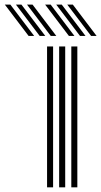

<svg xmlns="http://www.w3.org/2000/svg" viewBox="-156 -798 431 818"><path d="M147.8 0V-600H173.5V0ZM44.5 0V-600H70.2V0ZM96 0V-600H121.8V0ZM60.2 -645 -41 -778.5H-17.5L83.8 -645ZM-34.2 -645 -135.5 -778.5H-112L-10.5 -645ZM13 -645 -88.2 -778.5H-64.8L36.8 -645ZM232 -645 130.5 -778.5H154.2L255.5 -645ZM137.5 -645 36.2 -778.5H59.8L161 -645ZM184.8 -645 83.5 -778.5H107L208.2 -645Z"/></svg>

Font: Big Shoulders Inline Display ExtraBold
Style: Regular
Weight: 800
Designer: Patric King
Foundry: XO Type Co
Version: Version 1.000